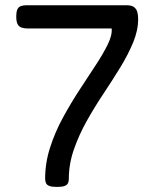

<svg xmlns="http://www.w3.org/2000/svg" viewBox="-20 -708 594 738"><path d="M199 10.5Q179.5 10.5 169.9 6.9Q160.2 3.2 156.9 -4Q153.5 -11.2 153.5 -21.5Q153.5 -81.8 172.4 -140.6Q191.2 -199.5 221.5 -255.1Q251.8 -310.8 285 -361.6Q318.2 -412.5 347.4 -456.8Q376.5 -501 394.1 -537.1Q411.8 -573.2 409.2 -598.5H87Q73.2 -598.5 63.1 -601.9Q53 -605.2 47.8 -614.9Q42.5 -624.5 42.5 -644Q42.5 -663.5 47.2 -672.8Q52 -682 61 -684.9Q70 -687.8 81.2 -687.8H466.5Q486.2 -687.8 495.4 -680.6Q504.5 -673.5 507.8 -661.9Q511 -650.2 511 -634.8Q511 -591.2 491.8 -544.8Q472.5 -498.2 442.4 -449Q412.2 -399.8 377.8 -348Q343.2 -296.2 313.1 -242.4Q283 -188.5 263.8 -133Q244.5 -77.5 244.5 -19.5Q244.5 -10.2 241.1 -3.5Q237.8 3.2 228 6.9Q218.2 10.5 199 10.5Z"/></svg>

Font: Fredoka Light
Style: Regular
Weight: 300
Designer: Ben Nathan
Foundry: Milena B. Brandão, Ben Nathan
Version: Version 2.001